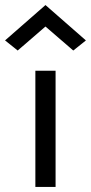

<svg xmlns="http://www.w3.org/2000/svg" viewBox="-50 -740 360 760"><path d="M90 -460V0H170V-460ZM130 -635 240 -540 290 -580 130 -720 -30 -580 20 -540Z"/></svg>

Font: Jost* Book
Style: Regular
Weight: 400
Version: Version 3.000